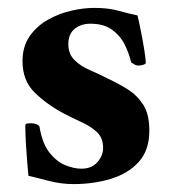

<svg xmlns="http://www.w3.org/2000/svg" viewBox="-20 -458 434 486"><path d="M219 -438Q254 -438 279 -431Q304 -424 328 -419Q332 -403 337 -377.5Q342 -352 345.5 -330Q349 -308 349 -299Q349 -296 342.5 -294Q336 -292 331 -292Q325 -292 321 -294.5Q317 -297 312 -300Q307 -322 296 -344.5Q285 -367 264 -382.5Q243 -398 209 -398Q185 -398 169 -385Q153 -372 153 -346Q153 -321 169 -305.5Q185 -290 208.5 -280Q232 -270 253 -259Q279 -247 303 -232Q327 -217 342.5 -193Q358 -169 358 -127Q358 -78 331.5 -48.5Q305 -19 261 -5.5Q217 8 166 8Q134 8 102 -0.5Q70 -9 52 -13Q51 -21 49.5 -40Q48 -59 46.5 -80.5Q45 -102 44.5 -119Q44 -136 44 -140Q44 -145 49.5 -145.5Q55 -146 59 -146Q64 -146 71 -144Q78 -142 80 -137Q87 -95 105 -72Q123 -49 145 -40Q167 -31 186 -31Q212 -31 226.5 -47.5Q241 -64 241 -84Q241 -109 225.5 -123.5Q210 -138 187 -148.5Q164 -159 141 -171Q98 -194 67.5 -224Q37 -254 37 -303Q37 -340 54.5 -365.5Q72 -391 99.5 -407Q127 -423 158.5 -430.5Q190 -438 219 -438Z"/></svg>

Font: Amiri
Style: Bold
Weight: 700
Designer: Khaled Hosny
Version: Version 0.113